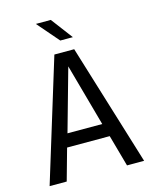

<svg xmlns="http://www.w3.org/2000/svg" viewBox="-116 -846 731 922"><g transform="rotate(-15 250.0 -385.0)"><path d="M250 -532.2 163.1 -222.7H335.9ZM200.2 -604.5H298.8L484.4 0H399.4L355.5 -157.2H143.6L99.6 0H14.6ZM226.6 -769.5 307.6 -662.1H245.1L152.3 -769.5Z"/></g></svg>

Font: BabelStone Mayan Numerals
Style: Regular
Weight: 400
Designer: Andrew West
Foundry: BabelStone
Version: Version 11.000 June 09, 2018